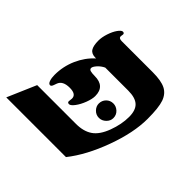

<svg xmlns="http://www.w3.org/2000/svg" viewBox="-178 -731 875 875"><g transform="rotate(45 259.5 -294.0)"><path d="M285.2 -139.2Q333.5 -139.2 364.5 -160.4Q395.5 -181.6 414.8 -233.4Q434.1 -285.2 434.1 -333Q434.1 -376 413.1 -395.5Q392.1 -415 346.2 -415H198.2Q179.7 -406.2 166.7 -391.6Q153.8 -377 153.8 -368.2Q153.8 -359.4 163.6 -356.7Q173.3 -354 190.9 -354Q257.8 -354 257.8 -291Q257.8 -272 247.6 -244.9Q237.3 -217.8 223.1 -199Q209 -180.2 199.2 -180.2Q189 -180.2 189 -189L190.9 -208Q190.9 -235.8 148.9 -235.8Q103.5 -235.8 93.3 -206.1L88.9 -193.8Q84.5 -180.2 77.1 -180.2Q67.9 -180.2 63 -194.3Q58.1 -208.5 58.1 -228Q58.1 -282.7 79.8 -332Q101.6 -381.3 139.2 -415H134.8Q109.4 -415 99.1 -430.9Q88.9 -446.8 88.9 -480Q88.9 -501.5 97.4 -527.6Q106 -553.7 118.2 -570.8Q130.4 -587.9 139.2 -587.9Q148.9 -587.9 148.9 -579.1L147 -565.9Q147 -553.2 166 -553.2H366.2Q420.4 -553.2 448.5 -539.1Q476.6 -524.9 488.3 -491.7Q500 -458.5 500 -386.2Q500 -297.4 459 -185.3Q418 -73.2 359.9 0H-24.9L35.2 -139.2ZM293 -278.3Q293 -298.3 306.6 -312Q320.3 -325.7 339.8 -325.7Q358.4 -325.7 372.8 -312.3Q387.2 -298.8 387.2 -278.3Q387.2 -260.3 372.8 -246.3Q358.4 -232.4 339.8 -232.4Q320.3 -232.4 306.6 -246.6Q293 -260.7 293 -278.3Z"/></g></svg>

Font: Tinos
Style: Bold Italic
Weight: 700
Italic angle: -16.333°
Designer: Steve Matteson
Foundry: Monotype Imaging Inc.
Version: Version 1.23